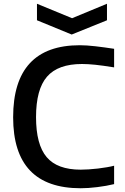

<svg xmlns="http://www.w3.org/2000/svg" viewBox="-20 -993 667 1023"><path d="M410 10Q230 10 140 -84.5Q50 -179 50 -368Q50 -560 139 -656Q228 -752 405 -752Q441 -752 488.5 -746.5Q536 -741 588 -733V-634Q526 -644 487 -648Q448 -652 417 -652Q289 -652 230.5 -584.5Q172 -517 172 -369Q172 -223 228.5 -156Q285 -89 410 -89Q428 -89 452.5 -90.5Q477 -92 502 -95Q527 -98 550 -102Q573 -106 588 -110V-12Q568 -7 545 -3Q522 1 498 4Q474 7 451.5 8.5Q429 10 410 10ZM177 -973 364 -896 550 -973V-885L362 -809L177 -885Z"/></svg>

Font: Encode Sans Wide
Style: Medium
Weight: 500
Designer: Pablo Impallari, Andres Torresi
Foundry: Pablo Impallari, Andres Torresi
Version: Version 1.000; ttfautohint (v1.00) -l 8 -r 50 -G 200 -x 14 -